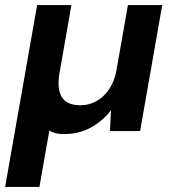

<svg xmlns="http://www.w3.org/2000/svg" viewBox="-36 -516 687 756"><path d="M-15.8 220 110.2 -496H245.2L198.6 -230.2Q187.5 -168.5 206.6 -135.1Q225.6 -101.6 280.4 -101.6Q315.2 -101.6 344.5 -118.2Q373.8 -134.8 394.4 -165.7Q415.1 -196.7 422.7 -240.2L467.7 -496H602.7L515.7 0H396.9L401.1 -82.7Q369.7 -40.2 322.3 -14.1Q274.9 12 215.6 12Q198.7 12 184.2 8.7Q169.7 5.4 158.3 -1.8L119.2 220Z"/></svg>

Font: DM Sans 9pt
Style: Italic
Weight: 400
Italic angle: -10°
Designer: Colophon Foundry, Jonny Pinhorn
Foundry: Colophon Foundry
Version: Version 4.004